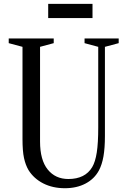

<svg xmlns="http://www.w3.org/2000/svg" viewBox="-20 -960 658 990"><path d="M314.5 10.5Q252 10.5 203.2 -14.2Q154.5 -39 127 -83Q111.5 -109.5 103.8 -145.2Q96 -181 96 -243V-718.5L25 -737.5V-761.5H257V-737.5L186.5 -718.5V-230.5Q186.5 -135 226 -86Q265.5 -37 332.5 -37Q419 -37 455.5 -98.5Q471.5 -125.5 479 -174Q486.5 -222.5 486.5 -302.5V-718.5L416 -737.5V-761.5H592V-737.5L521 -718.5V-258.5Q521 -196.5 513.5 -153.8Q506 -111 490 -81Q466.5 -37.5 421 -13.5Q375.5 10.5 314.5 10.5ZM228.5 -867V-940H457V-867Z"/></svg>

Font: Libre Caslon Condensed
Style: Regular
Weight: 400
Designer: Pablo Impallari, Rodrigo Fuenzalida, Katja Schimmel, Ertekin Erdin
Foundry: Pablo Impallari, Rodrigo Fuenzalida
Version: Version 2.000; ttfautohint (v1.8.4.7-5d5b);gftools[0.9.33]